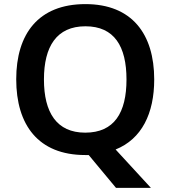

<svg xmlns="http://www.w3.org/2000/svg" viewBox="-20 -745 830 935"><path d="M731 -358C731 -580 622 -725 396 -725C166 -725 59 -579 59 -359C59 -137 166 10 395 10C401 10 406 10 412 10L545 170H715L543 -17C670 -68 731 -192 731 -358ZM194 -358C194 -519 256 -617 396 -617C537 -617 596 -519 596 -358C596 -197 537 -99 395 -99C256 -99 194 -197 194 -358Z"/></svg>

Font: Noto Sans Bengali SemiBold
Style: Regular
Weight: 600
Designer: Jelle Bosma - Monotype Design Team
Foundry: Monotype Imaging Inc.
Version: Version 2.003